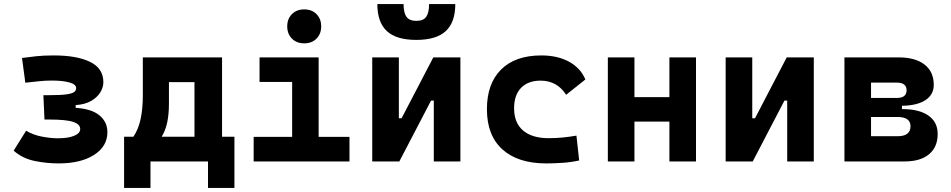

<svg xmlns="http://www.w3.org/2000/svg" viewBox="-20 -803 4728 955"><path d="M271.5 9.8Q209.5 9.8 150.1 -2.9Q90.8 -15.6 47.9 -53.7L109.9 -152.8Q144.5 -131.8 188.5 -123.5Q232.4 -115.2 267.6 -115.2Q319.3 -115.2 349.1 -127.7Q378.9 -140.1 378.9 -161.1Q378.9 -185.1 344 -196.8Q309.1 -208.5 221.7 -208.5H201.2L195.8 -329.6H223.1Q282.2 -329.6 311 -333.7Q339.8 -337.9 349.4 -345.7Q358.9 -353.5 358.9 -364.7Q358.9 -383.8 324.7 -393.1Q290.5 -402.3 238.3 -402.3Q204.1 -402.3 176.8 -399.2Q149.4 -396 106 -391.6L89.4 -514.6Q127.4 -519.5 161.4 -523.4Q195.3 -527.3 249 -527.3Q361.3 -527.3 427.7 -495.4Q494.1 -463.4 494.1 -394Q494.1 -368.2 478.5 -343Q462.9 -317.9 432.4 -300.5Q401.9 -283.2 356.4 -280.3V-266.6Q435.5 -261.7 474.9 -229Q514.2 -196.3 514.2 -145.5Q514.2 -75.2 448.2 -32.7Q382.3 9.8 271.5 9.8Z M597.2 131.8V-123H643.6Q668.5 -159.7 679.4 -210.7Q690.4 -261.7 690.4 -329.1V-517.6H1084.5V-123H1146V131.8H1014.6V0H728.5V131.8ZM947.3 -123V-394.5H820.3V-287.6Q820.3 -236.3 812 -195.6Q803.7 -154.8 784.2 -123Z M1241.7 0V-122.1H1433.1V-395.5H1271V-517.6H1564.9V-122.1H1718.3V0ZM1493.2 -587.4Q1455.6 -587.4 1432.1 -610.8Q1408.7 -634.3 1408.7 -671.9Q1408.7 -709.5 1432.1 -732.9Q1455.6 -756.3 1493.2 -756.3Q1530.8 -756.3 1554.2 -732.9Q1577.6 -709.5 1577.6 -671.9Q1577.6 -634.3 1554.2 -610.8Q1530.8 -587.4 1493.2 -587.4Z M1831.5 0V-517.6H1963.9V-214.8H1977.5L2135.3 -517.6H2270V0H2137.7V-302.7H2124L1966.3 0ZM2050.8 -604.5Q1950.7 -604.5 1903.8 -648.7Q1856.9 -692.9 1856.9 -782.7H1987.3Q1987.3 -739.3 2002 -719.2Q2016.6 -699.2 2050.8 -699.2Q2085.9 -699.2 2100.1 -719.5Q2114.3 -739.7 2114.3 -782.7H2244.6Q2244.6 -692.4 2197.3 -648.4Q2149.9 -604.5 2050.8 -604.5Z M2697.3 9.8Q2556.2 9.8 2479 -59.8Q2401.9 -129.4 2401.9 -259.8Q2401.9 -386.7 2472.2 -457Q2542.5 -527.3 2672.9 -527.3Q2752.9 -527.3 2810.3 -496.1Q2867.7 -464.8 2891.6 -407.7L2795.9 -331.5Q2751 -401.9 2668.9 -401.9Q2606.9 -401.9 2572 -366.2Q2537.1 -330.6 2537.1 -264.6Q2537.1 -191.9 2581.8 -153.8Q2626.5 -115.7 2709 -115.7Q2744.1 -115.7 2779.1 -119.1Q2814 -122.6 2847.2 -128.4L2860.8 -4.9Q2821.3 3.9 2779.3 6.8Q2737.3 9.8 2697.3 9.8Z M3309.6 0V-198.2H3135.7V0H3003.4V-517.6H3135.7V-319.8H3309.6V-517.6H3441.9V0Z M3589.4 0V-517.6H3721.7V-214.8H3735.4L3893.1 -517.6H4027.8V0H3895.5V-302.7H3881.8L3724.1 0Z M4180.2 0V-517.6H4449.2Q4532.7 -517.6 4578.6 -481.9Q4624.5 -446.3 4624.5 -380.9Q4624.5 -332 4583 -304.9Q4541.5 -277.8 4466.3 -276.9V-260.3H4468.8Q4552.2 -260.3 4598.1 -228Q4644 -195.8 4644 -136.7Q4644 -71.8 4601.1 -35.9Q4558.1 0 4479.5 0ZM4312.5 -125.5H4444.8Q4508.8 -125.5 4508.8 -175.3Q4508.8 -221.2 4443.4 -221.2H4312.5ZM4312.5 -315.9H4441.4Q4489.3 -315.9 4489.3 -354Q4489.3 -392.1 4440.4 -392.1H4312.5Z"/></svg>

Font: Cascadia Mono
Style: Bold
Weight: 700
Monospace: yes
Designer: Aaron Bell
Foundry: Saja Typeworks
Version: Version 2404.023; ttfautohint (v1.8.4)